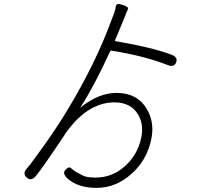

<svg xmlns="http://www.w3.org/2000/svg" viewBox="-20 -849 1040 932"><path d="M448 63Q358 63 307 17Q281 -8 298 -25Q315 -43 326 -32Q337 -21 350 -14Q366 -6 382 3Q401 13 444 13Q524 13 585.5 -41.5Q647 -96 665 -178Q681 -249 645.5 -300.5Q610 -352 536 -352Q418 -352 321 -232Q310 -219 300 -205L292 -192Q186 -33 155 4Q132 33 110 13Q87 -7 112 -33Q130 -53 201 -153Q266 -245 314 -326Q447 -548 522 -754Q528 -771 535 -788Q540 -802 542.5 -819Q545 -836 576 -825Q607 -815 601 -804Q595 -793 586 -768Q579 -751 572 -734L539 -655Q537 -650 542 -649Q718 -619 811 -584Q845 -572 835 -546Q825 -520 792 -534Q682 -577 523 -603Q516 -604 513 -597Q439 -434 371 -329Q368 -325 372 -328Q459 -398 546 -398Q646 -398 692 -321Q734 -251 712 -163Q689 -67 617 -4Q542 63 448 63Z"/></svg>

Font: Resource Han Rounded JP Light
Style: Regular
Weight: 300
Designer: Cyano Hao (round all glyphs); Ryoko NISHIZUKA 西塚涼子 (kana, bopomofo & ideographs); Paul D. Hunt (Latin, Greek & Cyrillic)
Foundry: Cyano Hao
Version: 0.990